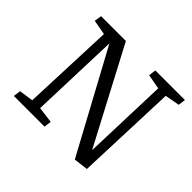

<svg xmlns="http://www.w3.org/2000/svg" viewBox="-160 -913 1138 1138"><g transform="rotate(45 409.0 -344.5)"><path d="M620 -101 638 -637 545 -654 551 -700H799L793 -654L701 -637L677 0L587 11L245 -621L226 -59L328 -46L322 0H65L71 -46L160 -59L183 -637L89 -654L96 -700H304Z"/></g></svg>

Font: Literata 7pt
Style: Italic
Weight: 400
Italic angle: -2°
Designer: Latin by Veronika Burian and Jose Scaglione. Greek by Irene Vlachou. Cyrillic by Vera Evstafieva
Foundry: TypeTogether
Version: Version 3.002